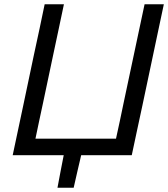

<svg xmlns="http://www.w3.org/2000/svg" viewBox="-20 -733 794 907"><path d="M40 0Q52.5 -59 64.2 -114Q76 -169 90 -235.5L140 -473Q155 -541 166.8 -597.2Q178.5 -653.5 191 -713H282Q269.5 -653 257.5 -597Q245.5 -541 231 -472.5L184 -250Q173.5 -202 164.8 -160.5Q156 -119 147.5 -78H528Q537 -118.5 545.8 -160Q554.5 -201.5 564.5 -249.5L612 -473Q626.5 -541 638.5 -597.8Q650.5 -654.5 663 -713H754Q741.5 -654.5 729.5 -597.8Q717.5 -541 703 -472.5L653 -236Q638.5 -169 626.8 -114.2Q615 -59.5 602.5 0H363.5Q354.5 38.5 345.5 77Q336.5 115.5 328 154H251.5Q258.5 115.5 266 77Q273.5 38.5 281 0Z"/></svg>

Font: Commissioner
Style: Italic
Weight: 400
Italic angle: -12°
Designer: Kostas Bartsokas
Foundry: Kostas Bartsokas
Version: Version 1.000; ttfautohint (v1.8.3)